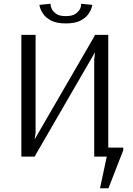

<svg xmlns="http://www.w3.org/2000/svg" viewBox="-20 -836 712 1025"><path d="M331 -711Q282 -711 253.5 -726Q225 -741 211.5 -760.5Q198 -780 194 -795Q190 -810 190 -810L250 -816V-811Q250 -811 251 -804.5Q252 -798 256 -789Q262 -776 279 -763Q296 -750 331 -750Q368 -750 385 -763.5Q402 -777 408 -790Q412 -799 412.5 -805Q413 -811 413 -811V-816L473 -810Q473 -810 469 -795Q465 -780 451.5 -760.5Q438 -741 409.5 -726Q381 -711 331 -711ZM514 169 550 0H483V-518L487 -555H486L171 -11L166 0H94V-650H170V-127L165 -94H166L482 -639L487 -650H558V-48H638V-34L559 169Z"/></svg>

Font: Arsenal SC
Style: Regular
Weight: 400
Designer: Andrij Shevchenko
Foundry: Stairsfor
Version: Version 2.001; ttfautohint (v1.8.4.7-5d5b)